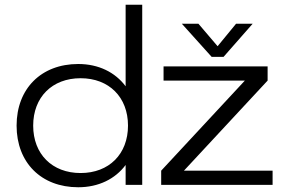

<svg xmlns="http://www.w3.org/2000/svg" viewBox="-20 -780 1210 810"><path d="M510 0H580V-760H510V-416C466 -475 396 -510 310 -510C154 -510 50 -406 50 -250C50 -94 154 10 310 10C396 10 466 -25 510 -84ZM320 -50C200 -50 120 -130 120 -250C120 -370 200 -450 320 -450C440 -450 520 -370 520 -250C520 -130 440 -50 320 -50ZM756 -60 1109 -440V-500H670V-440H1013L660 -60V0H1130V-60ZM923 -540 1046 -680H976L898 -585L817 -680H747L873 -540Z"/></svg>

Font: Gully Light
Style: Regular
Weight: 300
Designer: jaikishan Patel
Foundry: MagicType
Version: Version 1.000;Glyphs 3.2 (3242)